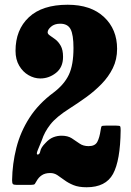

<svg xmlns="http://www.w3.org/2000/svg" viewBox="-20 -780 553 810"><path d="M489 -230Q487.5 -102.5 456.8 -46.2Q426 10 345.5 10Q312 10 290 1Q268 -8 252 -20Q236 -32 222.2 -41Q208.5 -50 192 -50Q170.5 -50 156.8 -41Q143 -32 134.5 -16.5Q129.5 -7.5 126.8 -3.8Q124 0 109 0H51Q38 0 34.5 -3.5Q31 -7 31 -19.5Q32 -89 49 -156.2Q66 -223.5 104.2 -283Q142.5 -342.5 206 -389.5Q251 -423.5 270.5 -464.8Q290 -506 290 -577.5Q290 -633.5 277.8 -656.8Q265.5 -680 234 -680Q210 -680 195.5 -667.5Q181 -655 181 -643.5Q181 -636.5 190.8 -630Q200.5 -623.5 213.5 -613.8Q226.5 -604 236.2 -586.8Q246 -569.5 246 -540Q246 -496 216.2 -472.5Q186.5 -449 150 -449Q124.5 -449 100.5 -462.8Q76.5 -476.5 61 -502.8Q45.5 -529 45.5 -565.5Q45.5 -654.5 101.8 -707.2Q158 -760 265.5 -760Q363.5 -760 418.8 -708.2Q474 -656.5 474 -574Q474 -529 456 -492.5Q438 -456 408.5 -425.8Q379 -395.5 344 -370.2Q309 -345 274.5 -323Q217.5 -287 192.5 -255Q167.5 -223 156.5 -188.5Q147.5 -166.5 139.5 -147.2Q131.5 -128 139 -128Q147.5 -128 150.2 -143Q153 -158 172 -177Q187.5 -194 204.5 -200.8Q221.5 -207.5 239.5 -207.5Q266 -207.5 283 -196.5Q300 -185.5 315.5 -174.5Q331 -163.5 354 -163.5Q381 -163.5 390.5 -181.5Q400 -199.5 404.5 -230.5Q406.5 -244.5 408.5 -247.2Q410.5 -250 426 -250H470.5Q485 -250 487 -247Q489 -244 489 -230Z"/></svg>

Font: Besley* Condensed Heavy
Style: Regular
Weight: 800
Width: 3
Designer: Owen Earl
Foundry: indestructible type*
Version: Version 3.000; ttfautohint (v1.8.3)